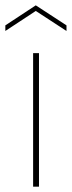

<svg xmlns="http://www.w3.org/2000/svg" viewBox="-38 -699 269 719"><path d="M211 -583 96 -658 -18 -583V-604L96 -679L211 -604ZM86 -500H108V0H86Z"/></svg>

Font: Albert Sans Thin
Style: Regular
Weight: 250
Designer: Andreas Rasmussen
Foundry: a.Foundry
Version: Version 1.025